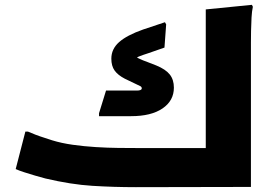

<svg xmlns="http://www.w3.org/2000/svg" viewBox="-20 -775 1134 795"><path d="M1019 -1 542 0Q452 0 363 -5.5Q274 -11 168 -36Q149 -41 125 -48Q101 -55 79.5 -62Q58 -69 45 -75L85 -230H96Q107 -225 126.5 -217.5Q146 -210 165.5 -204Q185 -198 196 -194Q235 -182 281.5 -175.5Q328 -169 376.5 -166Q425 -163 469.5 -162.5Q514 -162 549 -162H894L832 -123V-736L1023 -755L1027 -747Q1023 -729 1021.5 -702Q1020 -675 1019.5 -647Q1019 -619 1019 -599ZM627 -504Q666 -488 683 -466.5Q700 -445 700 -412Q700 -358 653 -326Q606 -294 523 -294H390V-306L419 -400H546Q567 -400 567 -409Q567 -415 561.5 -418Q556 -421 547 -425L497 -449Q468 -464 454.5 -483Q441 -502 441 -532Q441 -572 473 -600.5Q505 -629 573 -653L663 -683L668 -674L661 -578L595 -555Q570 -547 555 -541Q540 -535 530 -526L526 -551Q538 -541 554.5 -533Q571 -525 591 -518Z"/></svg>

Font: Kufam ExtraBold
Style: Italic
Weight: 800
Italic angle: -11°
Designer: Artur Schmal
Foundry: Original Type
Version: Version 1.301; ttfautohint (v1.8.3)